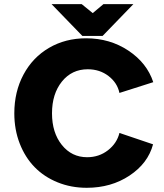

<svg xmlns="http://www.w3.org/2000/svg" viewBox="-20 -895 790 923"><path d="M48.8 -350.1Q48.8 -454.1 93 -536.6Q137.2 -619.1 215.8 -665Q294.4 -710.9 394 -710.9Q508.3 -710.9 597.4 -651.6Q686.5 -592.3 716.8 -500L554.2 -448.2Q543.9 -497.1 501.7 -529.5Q459.5 -562 401.9 -562Q325.2 -562 277.6 -502.9Q230 -443.8 230 -350.1Q230 -257.3 277.3 -198.2Q324.7 -139.2 398.9 -139.2Q456.1 -139.2 499 -172.6Q542 -206.1 554.2 -255.9L715.8 -201.2Q691.4 -109.9 602.8 -51Q514.2 7.8 397 7.8Q321.3 7.8 256.6 -18.6Q191.9 -44.9 146.2 -91.8Q100.6 -138.7 74.7 -205.3Q48.8 -272 48.8 -350.1ZM621.1 -875 473.1 -722.2H376L228 -875H373L425.8 -832L477.1 -875Z"/></svg>

Font: LT Superior Black
Style: Regular
Weight: 900
Designer: Daniel Lyons
Foundry: LyonsType
Version: Version 2.005